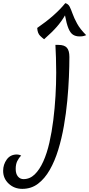

<svg xmlns="http://www.w3.org/2000/svg" viewBox="-225 -869 569 1223"><path d="M-83 334Q-134 334 -169.5 301Q-205 268 -205 219Q-205 179 -182 147Q-159 115 -117 115Q-103 115 -90 122Q-106 138 -115.5 158Q-125 178 -125 207Q-125 238 -111 255Q-97 272 -75 272Q-35 272 -4 242Q27 212 50.5 160Q74 108 89.5 40Q105 -28 114.5 -104Q124 -180 128.5 -257.5Q133 -335 133 -406Q133 -456 131.5 -500.5Q130 -545 128 -583H148Q185 -583 201 -565Q217 -547 217 -506Q217 -450 214 -378Q211 -306 203.5 -226.5Q196 -147 182 -67Q168 13 146 85Q124 157 92 213Q60 269 17 301.5Q-26 334 -83 334ZM56 -619Q47 -625 30.5 -641Q14 -657 12 -691Q127 -770 191 -849Q210 -844 219 -826Q228 -808 237.5 -781Q247 -754 266 -719Q285 -684 324 -645Q319 -643 309.5 -640Q300 -637 282 -637Q257 -637 240 -648Q223 -659 211 -688Q199 -717 189 -771Q167 -733 137.5 -699Q108 -665 56 -619Z"/></svg>

Font: Merienda Light
Style: Regular
Weight: 300
Designer: Eduardo Rodriguez Tunni
Foundry: Eduardo Rodriguez Tunni
Version: Version 2.001; ttfautohint (v1.8.4.7-5d5b)